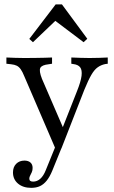

<svg xmlns="http://www.w3.org/2000/svg" viewBox="-20 -680 530 892"><path d="M237.1 9.7 93.5 -324.2Q84.7 -346 76.6 -357.7Q68.5 -369.4 58.1 -374.6Q47.6 -379.8 31.5 -381.5L9.7 -383.9V-412.9Q28.2 -412.1 50 -411.3Q71.8 -410.5 92.7 -410.5H93.5H95.2Q119.4 -410.5 143.5 -410.9Q167.7 -411.3 188.3 -411.7Q208.9 -412.1 221.8 -412.9V-383.9L206.5 -381.5Q174.2 -378.2 167.3 -364.5Q160.5 -350.8 175 -313.7L277.4 -76.6L265.3 -72.6L337.1 -254.8Q355.6 -300.8 358.9 -327.8Q362.1 -354.8 352.4 -367.3Q342.7 -379.8 321 -382.3L311.3 -383.9V-412.9Q330.6 -412.1 353.6 -411.3Q376.6 -410.5 396 -410.5Q421 -410.5 441.9 -411.3Q462.9 -412.1 480.6 -412.9V-383.9L468.5 -382.3Q449.2 -378.2 433.9 -367.3Q418.5 -356.5 404.4 -332.3Q390.3 -308.1 371.8 -262.9L265.3 9.7ZM125 192.7Q87.1 192.7 63.7 173Q40.3 153.2 40.3 121Q40.3 96 55.2 81Q70.2 66.1 93.5 66.1Q111.3 66.1 121.4 75Q131.5 83.9 131.5 100Q131.5 111.3 127.8 119.8Q124.2 128.2 120.2 135.5Q116.1 142.7 116.1 150Q116.1 163.7 133.9 163.7Q152.4 163.7 167.3 150.4Q182.3 137.1 192.7 110.5L243.5 -14.5L268.5 0.8L222.6 113.7Q211.3 141.1 197.2 158.9Q183.1 176.6 165.7 184.7Q148.4 192.7 125 192.7ZM133.1 -483.9 116.1 -499.2 238.7 -659.7H267.7L385.5 -500L368.5 -483.9L217.7 -597.6L255.6 -600.8Z"/></svg>

Font: Playfair 5pt SemiExpanded Light Light
Style: Regular
Weight: 300
Version: Version 2.203